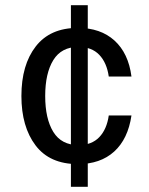

<svg xmlns="http://www.w3.org/2000/svg" viewBox="-20 -695 573 740"><path d="M280 -62.5Q171.7 -62.5 117.1 -134.6Q62.5 -206.7 62.5 -325Q62.5 -445 117.9 -516.2Q173.3 -587.5 280 -587.5Q367.5 -587.5 421.2 -538.8Q475 -490 486.7 -400H399.2Q391.7 -453.3 362.5 -483.8Q333.3 -514.2 282.5 -514.2Q216.7 -514.2 185.4 -463.3Q154.2 -412.5 154.2 -325Q154.2 -237.5 185.4 -186.7Q216.7 -135.8 282.5 -135.8Q333.3 -135.8 362.5 -166.2Q391.7 -196.7 399.2 -250H486.7Q473.3 -159.2 420 -110.8Q366.7 -62.5 280 -62.5ZM318.3 25H253.3V-675H318.3Z"/></svg>

Font: Familjen Grotesk Variable
Style: Regular
Weight: 400
Designer: Anders Wikstroem, Jonas Baeckman, Matilda Gysing, Kristian Moeller
Foundry: Familjen STHLM AB
Version: Version 2.000